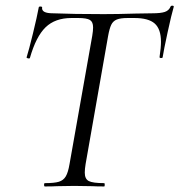

<svg xmlns="http://www.w3.org/2000/svg" viewBox="-20 -673 647 693"><path d="M142 -12Q176 -12 192.5 -17Q209 -22 217.5 -36.5Q226 -51 231 -81L313 -544Q316 -562 316 -574Q316 -594 304.5 -601Q293 -608 262 -608H238Q179 -608 144.5 -574.5Q110 -541 88 -464Q88 -462 84 -462Q81 -462 78 -463.5Q75 -465 76 -466Q84 -491 99 -552.5Q114 -614 120 -647Q121 -650 127 -649.5Q133 -649 132 -646Q129 -625 171 -625Q245 -622 354 -622Q405 -622 467 -624L530 -625Q560 -625 575 -630Q590 -635 596 -650Q598 -653 603 -652.5Q608 -652 607 -648Q599 -621 585 -556.5Q571 -492 567 -466Q566 -463 560.5 -463.5Q555 -464 556 -468Q561 -501 561 -522Q561 -568 538.5 -588Q516 -608 465 -608H441Q415 -608 401.5 -602.5Q388 -597 381.5 -583.5Q375 -570 370 -542L289 -81Q286 -63 286 -50Q286 -27 300.5 -19.5Q315 -12 356 -12Q358 -12 358 -6Q358 0 356 0Q329 0 313 -1L248 -2L186 -1Q170 0 142 0Q139 0 139 -6Q139 -12 142 -12Z"/></svg>

Font: Cormorant Garamond
Style: Italic
Weight: 400
Italic angle: -10°
Designer: Christian Thalmann (Catharsis Fonts)
Foundry: Catharsis Fonts
Version: Version 4.000